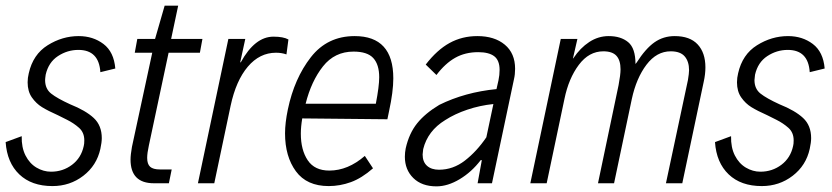

<svg xmlns="http://www.w3.org/2000/svg" viewBox="-22 -650 2951 681"><path d="M-2 -146 55 -167Q54 -127 68.5 -98.5Q83 -70 107.5 -55.5Q132 -41 159 -41Q201 -41 233.5 -65.5Q266 -90 275 -132Q277 -139 277 -152Q277 -180 258.5 -196.5Q240 -213 216 -225Q192 -237 184 -241Q148 -257 127 -270Q106 -283 91 -304.5Q76 -326 76 -358Q76 -374 80 -390Q95 -457 147 -489.5Q199 -522 257 -522Q308 -522 345 -494Q382 -466 387 -407L334 -394Q329 -473 256 -473Q217 -473 183.5 -451Q150 -429 140 -385Q138 -371 138 -366Q138 -335 159.5 -318Q181 -301 227 -280Q282 -258 310.5 -231.5Q339 -205 339 -160Q339 -145 334 -122Q321 -63 273.5 -26.5Q226 10 164 10Q90 10 46.5 -31.5Q3 -73 -2 -146Z M441 -84Q441 -101 446 -129L518 -463H456L465 -512H528L562 -630H610L585 -512H696L687 -463H576L506 -134Q500 -107 500 -90Q500 -68 510.5 -58.5Q521 -49 545 -49H587L577 0H524Q441 0 441 -84Z M788 -512H848L830 -429H832Q882 -520 948 -520Q983 -520 1001 -510L994 -457Q977 -463 957 -463Q899 -463 857 -413.5Q815 -364 796 -275L738 0H680Z M1373 -372Q1373 -325 1358 -256L1352 -227L1050 -230Q1045 -200 1045 -176Q1045 -118 1069.5 -81.5Q1094 -45 1146 -45Q1212 -45 1272 -97L1301 -53Q1261 -18 1222.5 -4Q1184 10 1144 10Q1066 10 1027.5 -42.5Q989 -95 989 -177Q989 -214 999 -262Q1022 -372 1080.5 -447Q1139 -522 1236 -522Q1373 -522 1373 -372ZM1062 -282H1311Q1323 -344 1323 -376Q1323 -421 1302 -444Q1281 -467 1232 -467Q1165 -467 1123.5 -414.5Q1082 -362 1062 -282Z M1805 -406Q1805 -386 1801 -369L1723 0H1672L1687 -82H1683Q1651 -40 1608.5 -14.5Q1566 11 1526 11Q1474 11 1444 -18.5Q1414 -48 1414 -94Q1414 -109 1417 -124Q1429 -177 1457.5 -212.5Q1486 -248 1536 -278Q1627 -323 1739 -334L1746 -365Q1750 -384 1750 -402Q1750 -436 1731 -450.5Q1712 -465 1674 -465Q1628 -465 1592.5 -445Q1557 -425 1526 -384L1488 -421Q1528 -473 1572.5 -497.5Q1617 -522 1671 -522Q1732 -522 1768.5 -491.5Q1805 -461 1805 -406ZM1703 -163 1728 -281Q1680 -276 1635.5 -261Q1591 -246 1557 -224Q1495 -186 1479 -121Q1477 -107 1477 -102Q1477 -76 1492.5 -62Q1508 -48 1535 -48Q1585 -48 1627 -80.5Q1669 -113 1703 -163Z M1967 -512H2026L2010 -442L2012 -444Q2036 -480 2068 -501Q2100 -522 2137 -522Q2180 -522 2206 -500.5Q2232 -479 2232 -423L2236 -428Q2268 -478 2299.5 -500Q2331 -522 2371 -522Q2425 -522 2452.5 -492.5Q2480 -463 2480 -411Q2480 -387 2474 -360L2398 0H2340L2418 -366Q2422 -390 2422 -401Q2422 -432 2406.5 -450Q2391 -468 2357 -468Q2307 -468 2271 -420.5Q2235 -373 2219 -299L2156 0H2099L2172 -348Q2179 -385 2179 -404Q2179 -436 2164.5 -452Q2150 -468 2118 -468Q2067 -468 2031 -420Q1995 -372 1980 -299L1917 0H1859Z M2514 -146 2571 -167Q2570 -127 2584.5 -98.5Q2599 -70 2623.5 -55.5Q2648 -41 2675 -41Q2717 -41 2749.5 -65.5Q2782 -90 2791 -132Q2793 -139 2793 -152Q2793 -180 2774.5 -196.5Q2756 -213 2732 -225Q2708 -237 2700 -241Q2664 -257 2643 -270Q2622 -283 2607 -304.5Q2592 -326 2592 -358Q2592 -374 2596 -390Q2611 -457 2663 -489.5Q2715 -522 2773 -522Q2824 -522 2861 -494Q2898 -466 2903 -407L2850 -394Q2845 -473 2772 -473Q2733 -473 2699.5 -451Q2666 -429 2656 -385Q2654 -371 2654 -366Q2654 -335 2675.5 -318Q2697 -301 2743 -280Q2798 -258 2826.5 -231.5Q2855 -205 2855 -160Q2855 -145 2850 -122Q2837 -63 2789.5 -26.5Q2742 10 2680 10Q2606 10 2562.5 -31.5Q2519 -73 2514 -146Z"/></svg>

Font: Decalotype Light Italic
Style: Regular
Weight: 300
Italic angle: -12°
Designer: Alfredo Marco Pradil
Foundry: Alfredo Marco Pradil
Version: Version 1.0